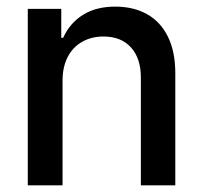

<svg xmlns="http://www.w3.org/2000/svg" viewBox="-20 -557 610 577"><path d="M168 0H63.5V-530.3H164.1V-443.4H169.9Q189.5 -487.3 229 -512.2Q268.6 -537.1 326.2 -537.1Q381.3 -537.1 421.9 -514.4Q462.4 -491.7 484.6 -446.8Q506.8 -401.9 506.8 -336.9V0H403.3V-324.2Q403.3 -381.8 373.5 -414.6Q343.8 -447.3 291 -447.3Q255.4 -447.3 227.3 -431.6Q199.2 -416 183.6 -386Q168 -356 168 -314.5Z"/></svg>

Font: WEMIX Pretendard Medium
Style: Regular
Weight: 500
Designer: Base glyphs from Inter by Rasmus Andersson; Hangeul glyphs from Noto Sans CJK(Source Han Sans) by Jang Soo-young and Kan
Foundry: Kil Hyung-jin
Version: Version 1.000